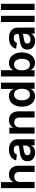

<svg xmlns="http://www.w3.org/2000/svg" viewBox="1678 -2448 784 4181"><g transform="rotate(-90 2070.5 -358.0)"><path d="M63 3V-730H195V-456H196Q214 -501 255 -528Q297 -555 360 -555Q447 -555 499 -501Q552 -446 552 -347V3H416V-327Q416 -381 389 -411Q362 -441 313 -441Q262 -441 230 -409Q198 -377 198 -320V3Z M703 -29Q650 -71 650 -153Q650 -216 680 -250Q710 -285 759 -300Q805 -316 860 -322Q927 -329 962 -336Q992 -342 992 -368V-370Q992 -409 969 -430Q947 -451 903 -451Q855 -451 831 -431Q804 -412 794 -382L667 -400Q690 -478 752 -517Q813 -555 902 -555Q942 -555 982 -546Q1019 -538 1054 -515Q1088 -492 1108 -456Q1128 -419 1128 -365V3H997V-72H999Q981 -39 942 -12Q901 14 836 14Q756 14 703 -29ZM959 -119Q992 -151 992 -196V-253Q990 -251 967 -245Q937 -239 920 -237Q896 -233 879 -231Q837 -225 809 -208Q781 -190 781 -155Q781 -120 806 -104Q830 -86 869 -86Q926 -86 959 -119Z M1251 3V-548H1380V-456H1381Q1399 -500 1441 -528Q1485 -555 1546 -555Q1633 -555 1684 -501Q1737 -444 1736 -347V3H1601V-327Q1601 -382 1573 -411Q1546 -441 1498 -441Q1447 -441 1418 -409Q1386 -377 1386 -320V3Z M1949 -21Q1898 -56 1868 -118Q1838 -183 1838 -272Q1838 -363 1868 -427Q1900 -491 1951 -523Q2003 -555 2067 -555Q2117 -555 2148 -539Q2178 -523 2198 -499Q2215 -477 2225 -458H2224V-730H2361V3H2227V-83H2225Q2215 -62 2197 -42Q2177 -19 2146 -4Q2115 12 2066 12Q2002 12 1949 -21ZM2194 -146Q2227 -194 2227 -273Q2227 -351 2195 -398Q2162 -444 2102 -444Q2041 -444 2008 -396Q1976 -347 1976 -273Q1976 -196 2009 -148Q2040 -99 2102 -99Q2162 -99 2194 -146Z M2632 -730V-458H2631Q2641 -479 2659 -499Q2677 -523 2709 -539Q2740 -555 2790 -555Q2853 -555 2906 -523Q2958 -489 2988 -427Q3018 -363 3018 -272Q3018 -183 2988 -118Q2960 -57 2907 -21Q2856 12 2790 12Q2741 12 2710 -4Q2678 -19 2660 -42Q2644 -60 2631 -83H2630V3H2496V-730ZM2662 -146Q2695 -99 2754 -99Q2815 -99 2848 -148Q2880 -197 2880 -273Q2880 -347 2848 -396Q2817 -444 2754 -444Q2693 -444 2662 -398Q2629 -352 2629 -273Q2629 -194 2662 -146Z M3134 -29Q3081 -71 3081 -153Q3081 -216 3111 -250Q3141 -285 3190 -300Q3236 -316 3291 -322Q3358 -329 3393 -336Q3423 -342 3423 -368V-370Q3423 -409 3400 -430Q3378 -451 3334 -451Q3286 -451 3262 -431Q3235 -412 3225 -382L3098 -400Q3121 -478 3183 -517Q3244 -555 3333 -555Q3373 -555 3413 -546Q3450 -538 3485 -515Q3519 -492 3539 -456Q3559 -419 3559 -365V3H3428V-72H3430Q3412 -39 3373 -12Q3332 14 3267 14Q3187 14 3134 -29ZM3390 -119Q3423 -151 3423 -196V-253Q3421 -251 3398 -245Q3368 -239 3351 -237Q3327 -233 3310 -231Q3268 -225 3240 -208Q3212 -190 3212 -155Q3212 -120 3237 -104Q3261 -86 3300 -86Q3357 -86 3390 -119Z M3682 3V-730H3817V3Z M3943 3V-730H4078V3Z"/></g></svg>

Font: Sinter Bold
Style: Regular
Weight: 700
Foundry: Adobe & rsms
Version: Version 1.000